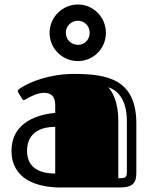

<svg xmlns="http://www.w3.org/2000/svg" viewBox="-20 -832 670 852"><path d="M510 0C572 0 585 -22 585 -66V-284C585 -482 454 -504 307 -504C204 -504 112 -470 68 -439C64 -437 59 -433 59 -428C59 -426 60 -423 62 -420L78 -394C81 -389 83 -388 86 -388C89 -388 93 -390 97 -393C114 -403 147 -420 174 -420C196 -420 225 -415 225 -364V-331C125 -322 31 -276 31 -163C31 -37 143 0 249 0ZM225 -269V-62C131 -62 100 -107 100 -163C100 -218 131 -269 225 -269ZM505 -296C505 -384 476 -429 460 -445C494 -434 543 -400 543 -294V-72C543 -43 537 -41 505 -41ZM200 -686C200 -617 256 -561 326 -561C395 -561 450 -617 450 -686C450 -755 395 -812 326 -812C256 -812 200 -755 200 -686ZM272 -687C272 -716 296 -740 326 -740C355 -740 378 -716 378 -687C378 -656 355 -633 326 -633C296 -633 272 -656 272 -687Z"/></svg>

Font: Fascinate Inline
Style: Regular
Weight: 900
Designer: Astigmatic (AOETI)
Foundry: Astigmatic (AOETI)
Version: Version 1.000